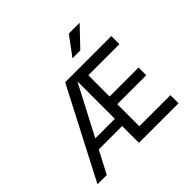

<svg xmlns="http://www.w3.org/2000/svg" viewBox="-213 -1168 1406 1406"><g transform="rotate(-45 490.0 -464.5)"><path d="M228 -174 137 0H41L402 -696H880V-612H558V-392H858V-312H558V-84H880V0H470V-174ZM470 -637 267 -249H470ZM673 -929H785L645 -782H564Z"/></g></svg>

Font: Amiko
Style: Regular
Weight: 400
Designer: Pablo Impallari, Rodrigo Fuenzalida, Andres Torresi
Foundry: Impallari Type
Version: Version 1.001; ttfautohint (v1.3)